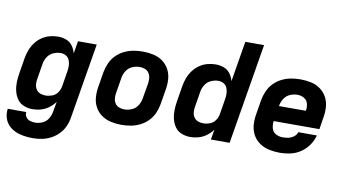

<svg xmlns="http://www.w3.org/2000/svg" viewBox="-93 -951 2485 1381"><g transform="rotate(10 1149.5 -261.0)"><path d="M210 213Q243 213 276.5 206.5Q310 200 341.5 183.5Q373 167 398 141Q423 115 437 83Q451 51 456 17L547 -530H410L395 -439Q387 -468 370 -492Q353 -516 324.5 -527Q296 -538 264 -538Q234 -538 203.5 -530Q173 -522 146 -503.5Q119 -485 99.5 -458.5Q80 -432 69 -402.5Q58 -373 53 -343L35 -233Q29 -199 28 -165.5Q27 -132 34.5 -100Q42 -68 60 -42Q78 -16 108.5 -4Q139 8 172 8Q203 8 233 -0.5Q263 -9 289.5 -28.5Q316 -48 335 -74L322 -1Q318 25 303.5 50Q289 75 262.5 87.5Q236 100 210 100Q189 100 170.5 94.5Q152 89 140.5 72.5Q129 56 132 36H-3Q-8 69 1 100.5Q10 132 31.5 154.5Q53 177 82 190Q111 203 143.5 208Q176 213 210 213ZM247 -105Q226 -105 207.5 -112.5Q189 -120 178.5 -136.5Q168 -153 166.5 -173.5Q165 -194 169 -214L187 -324Q191 -351 206.5 -376Q222 -401 249 -413Q276 -425 303 -425Q324 -425 342 -414.5Q360 -404 367.5 -384.5Q375 -365 375.5 -343.5Q376 -322 372 -301L354 -191Q350 -167 335 -145Q320 -123 295.5 -114Q271 -105 247 -105Z M821 8Q854 8 888.5 2Q923 -4 955.5 -20Q988 -36 1014 -62.5Q1040 -89 1054 -121.5Q1068 -154 1074 -188L1092 -298Q1099 -337 1096 -375.5Q1093 -414 1075 -446.5Q1057 -479 1027 -500.5Q997 -522 959 -530Q921 -538 882 -538Q849 -538 814.5 -532Q780 -526 747.5 -510Q715 -494 689.5 -468Q664 -442 649.5 -409Q635 -376 629 -343L611 -233Q604 -193 607 -154.5Q610 -116 628 -83.5Q646 -51 676 -30Q706 -9 744 -0.5Q782 8 821 8ZM823 -105Q802 -105 783.5 -112.5Q765 -120 754.5 -136.5Q744 -153 742.5 -173.5Q741 -194 745 -214L763 -324Q767 -351 783 -376.5Q799 -402 826 -413.5Q853 -425 880 -425Q901 -425 919.5 -417.5Q938 -410 948.5 -393.5Q959 -377 960.5 -357Q962 -337 959 -316L940 -206Q936 -179 920 -153.5Q904 -128 877 -116.5Q850 -105 823 -105Z M1324 8Q1355 8 1385 -0.5Q1415 -9 1441.5 -28.5Q1468 -48 1487 -74L1474 0H1611L1733 -735H1596L1547 -439Q1539 -468 1522 -492Q1505 -516 1476.5 -527Q1448 -538 1416 -538Q1386 -538 1355.5 -530Q1325 -522 1298 -503.5Q1271 -485 1251.5 -458.5Q1232 -432 1221 -402.5Q1210 -373 1205 -343L1187 -233Q1181 -199 1180 -165.5Q1179 -132 1186.5 -100Q1194 -68 1212 -42Q1230 -16 1260.5 -4Q1291 8 1324 8ZM1399 -105Q1378 -105 1359.5 -112.5Q1341 -120 1330.5 -136.5Q1320 -153 1318.5 -173.5Q1317 -194 1321 -214L1339 -324Q1343 -351 1358.5 -376Q1374 -401 1401 -413Q1428 -425 1455 -425Q1476 -425 1494 -414.5Q1512 -404 1519.5 -384.5Q1527 -365 1527.5 -343.5Q1528 -322 1524 -301L1506 -191Q1502 -167 1487 -145Q1472 -123 1447.5 -114Q1423 -105 1399 -105Z M1979 8Q2017 8 2055.5 -0.5Q2094 -9 2128.5 -32Q2163 -55 2186.5 -89Q2210 -123 2220 -161H2084Q2078 -140 2059 -126.5Q2040 -113 2019.5 -109Q1999 -105 1979 -105Q1952 -105 1929 -117.5Q1906 -130 1899 -156Q1892 -182 1896 -209H2230L2244 -298Q2251 -337 2248 -375.5Q2245 -414 2227 -446.5Q2209 -479 2179 -500.5Q2149 -522 2111 -530Q2073 -538 2034 -538Q2001 -538 1966.5 -532Q1932 -526 1899.5 -510Q1867 -494 1841.5 -468Q1816 -442 1801.5 -409Q1787 -376 1781 -343L1763 -233Q1756 -193 1759.5 -154Q1763 -115 1781.5 -82.5Q1800 -50 1831.5 -29Q1863 -8 1901 0Q1939 8 1979 8ZM2111 -322H1914L1915 -324Q1919 -351 1935 -376.5Q1951 -402 1978 -413.5Q2005 -425 2032 -425Q2059 -425 2081 -412Q2103 -399 2109.5 -373.5Q2116 -348 2111 -322Z"/></g></svg>

Font: Iosevka Sparkle XBdObl
Style: Regular
Weight: 800
Italic angle: -9°
Designer: Belleve Invis
Foundry: Belleve Invis
Version: Version 4.5.0; ttfautohint (v1.8.3)